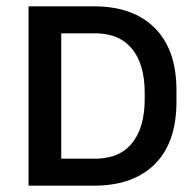

<svg xmlns="http://www.w3.org/2000/svg" viewBox="-20 -585 611 605"><path d="M269 -565Q396 -567 466 -498.5Q536 -430 536 -301V-264Q536 -134 466 -66Q396 2 269 0H173H121H70V-565H121H173ZM436 -273V-292Q436 -385 393.5 -434Q351 -483 269 -480H173V-85H269Q352 -82 394 -131.5Q436 -181 436 -273Z"/></svg>

Font: MB Grotesk
Style: Regular
Weight: 400
Designer: Nawras Khrais
Foundry: Nawras Khrais
Version: Version 1.000;PS 001.000;hotconv 1.0.88;makeotf.lib2.5.64775